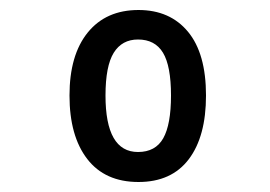

<svg xmlns="http://www.w3.org/2000/svg" viewBox="-20 -742 540 384"><path d="M257 -378Q190 -378 154.5 -424Q119 -470 119 -551Q119 -632 155.5 -677Q192 -722 257 -722Q320 -722 356 -678.5Q392 -635 392 -551Q392 -469 357.5 -423.5Q323 -378 257 -378ZM256 -438Q291 -438 306.5 -465.5Q322 -493 322 -551Q322 -610 306 -636.5Q290 -663 256 -663Q224 -663 207.5 -636.5Q191 -610 191 -551Q191 -438 256 -438Z"/></svg>

Font: Noto Sans Mono ExtraCondensed Medium
Style: Regular
Weight: 500
Width: 2
Designer: Monotype Design Team
Foundry: Monotype Imaging Inc.
Version: Version 2.014